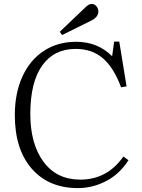

<svg xmlns="http://www.w3.org/2000/svg" viewBox="-20 -940 721 974"><path d="M294.9 -762.2 283.2 -778.8 408.2 -897.9Q420.9 -910.6 428.7 -915.3Q436.5 -919.9 445.8 -919.9Q459.5 -919.9 469.2 -908.2Q479 -896.5 479 -881.8Q479 -853 441.9 -835ZM375 14.2Q227.1 14.2 141.1 -84.2Q55.2 -182.6 55.2 -356Q55.2 -466.8 93.5 -551.3Q131.8 -635.7 202.4 -681.9Q272.9 -728 366.2 -728Q475.6 -728 548.8 -654.8L559.1 -729H585L622.1 -502L594.2 -497.1Q557.6 -596.2 502.4 -644Q447.3 -691.9 363.8 -691.9Q253.9 -691.9 193.8 -607.2Q133.8 -522.5 133.8 -361.8Q133.8 -210 200.7 -119.4Q267.6 -28.8 387.2 -28.8Q523.9 -28.8 606 -146L631.8 -127Q585.4 -55.7 517.3 -20.8Q449.2 14.2 375 14.2Z"/></svg>

Font: Literata Light
Style: Regular
Weight: 300
Designer: Latin by Veronika Burian and Jose Scaglione. Greek by Irene Vlachou. Cyrillic by Vera Evstafieva.
Foundry: TypeTogether
Version: Version 3.021